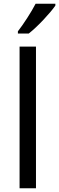

<svg xmlns="http://www.w3.org/2000/svg" viewBox="-20 -1010 317 1030"><path d="M277 -980V-990H171C148 -945 105 -879 76 -842V-830H134C181 -866 252 -943 277 -980ZM173 0V-760H85V0Z"/></svg>

Font: Noto Sans Sinhala UI
Style: Regular
Weight: 400
Designer: Jelle Bosma - Monotype Design Team
Foundry: Monotype Imaging Inc.
Version: Version 2.006